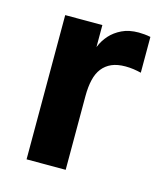

<svg xmlns="http://www.w3.org/2000/svg" viewBox="-78 -525 507 587"><g transform="rotate(15 175.0 -231.5)"><path d="M290.5 -463.3Q259.5 -463.3 237.4 -452.5Q215.3 -441.8 200.5 -425.3Q185.8 -408.8 177.5 -388.4Q169.3 -368 166.3 -348.8L176.8 -325.5V-456.5H59.2V0H183V-233.2Q183 -262.7 188.3 -285Q193.5 -307.2 205.1 -322.1Q216.8 -337 234.6 -344.9Q252.5 -352.7 278.3 -352.7Q291 -352.7 303.9 -350.9Q316.8 -349 328 -346.2V-459.5Q318.5 -461.5 308.5 -462.4Q298.5 -463.3 290.5 -463.3Z"/></g></svg>

Font: Tilda Sans VF
Style: Regular
Weight: 400
Designer: ParaType Ltd
Foundry: ParaType Ltd
Version: Version 1.010